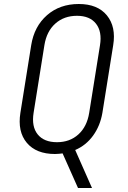

<svg xmlns="http://www.w3.org/2000/svg" viewBox="-20 -760 640 960"><path d="M370 180 293 7Q285 8 274.5 9Q264 10 255 10Q161 10 114 -46Q67 -102 82 -196L136 -534Q151 -628 215 -684Q279 -740 374 -740Q468 -740 514.5 -683Q561 -626 546 -534L492 -196Q481 -131 445.5 -82Q410 -33 356 -10L440 180ZM265 -49Q329 -49 372 -88Q415 -127 426 -196L480 -534Q491 -602 460 -641.5Q429 -681 365 -681Q300 -681 256.5 -642Q213 -603 202 -534L148 -196Q137 -127 168.5 -88Q200 -49 265 -49Z"/></svg>

Font: NKDuy Mono ExtraLight
Style: Italic
Weight: 200
Italic angle: -9°
Monospace: yes
Designer: NKDuy
Foundry: NKDuy
Version: Version 2.251; ttfautohint (v1.8.4.7-5d5b)